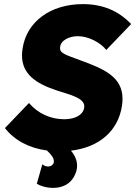

<svg xmlns="http://www.w3.org/2000/svg" viewBox="-20 -728 658 934"><path d="M573 -211C575 -224 576 -236 576 -247C576 -353 489 -392 370 -435C300 -461 272 -469 272 -493C272 -534 320 -552 359 -552C411 -552 470 -520 497 -485L618 -611C556 -676 479 -708 383 -708C226 -708 110 -623 90 -493C88 -481 87 -470 87 -459C87 -367 155 -322 253 -289C316 -268 390 -253 390 -211C390 -179 359 -148 291 -148C228 -148 165 -175 121 -227L4 -105C50 -46 120 -8 208 4C230 24 242 41 242 56C242 60 242 64 240 67C235 77 225 82 214 82C205 82 195 79 186 71L159 166C173 175 204 186 238 186C279 186 324 171 346 119C352 106 355 92 355 78C355 53 345 28 325 5C466 -12 554 -93 573 -211Z"/></svg>

Font: Arthouse Owned Black
Style: Italic
Weight: 900
Italic angle: -10°
Designer: Jeremy Tribby
Foundry: Tribby Type
Version: Version 1.000;PS 001.000;hotconv 1.0.88;makeotf.lib2.5.64775